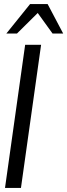

<svg xmlns="http://www.w3.org/2000/svg" viewBox="-20 -919 329 939"><path d="M4.5 0 103 -700H181L82.5 0ZM213 -899 289 -755H237L164.5 -855.5L63 -755H11L127 -899Z"/></svg>

Font: Urbanist
Style: Italic
Weight: 400
Italic angle: -8°
Designer: Corey Hu
Foundry: Corey Hu
Version: Version 1.330; ttfautohint (v1.8.4.7-5d5b)